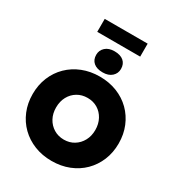

<svg xmlns="http://www.w3.org/2000/svg" viewBox="-252 -1269 1329 1437"><g transform="rotate(30 412.5 -550.0)"><path d="M413 10Q332 10 264 -17Q196 -44 146 -93Q96 -142 68.5 -208.5Q41 -275 41 -354Q41 -433 68.5 -499.5Q96 -566 146 -615Q196 -664 264 -691Q332 -718 413 -718Q494 -718 562 -691Q630 -664 679.5 -615Q729 -566 756.5 -499.5Q784 -433 784 -354Q784 -275 756.5 -208.5Q729 -142 679.5 -93Q630 -44 562 -17Q494 10 413 10ZM413 -174Q462 -174 500 -197.5Q538 -221 560 -261.5Q582 -302 582 -354Q582 -406 560 -447Q538 -488 500 -511Q462 -534 413 -534Q364 -534 325.5 -511Q287 -488 265 -447.5Q243 -407 243 -354Q243 -302 265 -261.5Q287 -221 325.5 -197.5Q364 -174 413 -174ZM413 -755Q362 -755 334 -779Q306 -803 306 -846Q306 -885 334.5 -911Q363 -937 413 -937Q464 -937 492 -913Q520 -889 520 -846Q520 -807 491.5 -781Q463 -755 413 -755ZM227 -998V-1110H598V-998Z"/></g></svg>

Font: Lexend ExtraBold
Style: Regular
Weight: 800
Designer: Bonnie Shaver-Troup, Thomas Jockin
Foundry: Lexend
Version: Version 1.007; ttfautohint (v1.8.3)